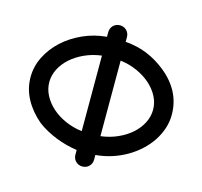

<svg xmlns="http://www.w3.org/2000/svg" viewBox="-111 -903 1081 1026"><g transform="rotate(15 429.5 -390.5)"><path d="M377.9 -729.5Q377.9 -740.2 381.8 -749.8Q385.7 -759.3 392.8 -766.4Q399.9 -773.4 409.2 -777.3Q418.5 -781.2 429.7 -781.2Q440.4 -781.2 450 -777.3Q459.5 -773.4 466.6 -766.4Q473.6 -759.3 477.5 -749.8Q481.4 -740.2 481.4 -729.5V-703.6Q547.9 -698.2 601.8 -676Q655.8 -653.8 705.1 -614.7Q820.3 -522.5 820.3 -390.6Q820.3 -351.1 807.9 -313.7Q795.4 -276.4 773.2 -242.9Q751 -209.5 719.7 -180.9Q688.5 -152.3 650.9 -130.6Q613.3 -108.9 570.3 -95.2Q527.3 -81.5 481.4 -77.6V-51.8Q481.4 -40.5 477.5 -31.2Q473.6 -22 466.6 -14.9Q459.5 -7.8 450 -3.9Q440.4 0 429.7 0Q418.5 0 409.2 -3.9Q399.9 -7.8 392.8 -14.9Q385.7 -22 381.8 -31.2Q377.9 -40.5 377.9 -51.8V-77.6Q348.6 -81.5 318.4 -89.6Q288.1 -97.7 259.3 -109.1Q230.5 -120.6 203.9 -135.3Q177.2 -149.9 154.8 -167Q100.6 -212.9 69.8 -269.5Q39.1 -326.2 39.1 -390.6Q39.1 -449.7 66.2 -503.7Q93.3 -557.6 139.6 -600.1Q186 -642.6 247.6 -670.2Q309.1 -697.8 377.9 -703.6ZM481.4 -181.6Q531.7 -188 575 -207.3Q618.2 -226.6 649.7 -254.6Q681.2 -282.7 699 -317.9Q716.8 -353 716.8 -390.6Q716.8 -428.7 698.7 -463.6Q680.7 -498.5 648.9 -526.6Q617.2 -554.7 574.2 -574Q531.2 -593.3 481.4 -599.6ZM377.9 -599.6Q327.6 -593.3 284.4 -573.7Q241.2 -554.2 209.7 -526.1Q178.2 -498 160.4 -463.1Q142.6 -428.2 142.6 -390.6Q142.6 -353 160.6 -318.1Q178.7 -283.2 210.2 -254.9Q241.7 -226.6 284.7 -207.3Q327.6 -188 377.9 -181.6Z"/></g></svg>

Font: Comfortaa
Style: Bold
Weight: 700
Designer: Johan Aakerlund
Foundry: Johan Aakerlund
Version: Version 2.001; ttfautohint (v1.4.1)